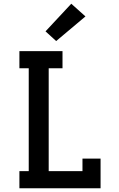

<svg xmlns="http://www.w3.org/2000/svg" viewBox="-20 -1009 640 1029"><path d="M84 0V-92H134V-643H84V-735H315V-643H241V-92H422V-159H519V0ZM281 -789 224 -841 362 -989 438 -921Z"/></svg>

Font: Iosevka Slab Semibold Extended
Style: Regular
Weight: 600
Width: 7
Monospace: yes
Designer: Belleve Invis
Foundry: Belleve Invis
Version: Version 11.1.0; ttfautohint (v1.8.3)